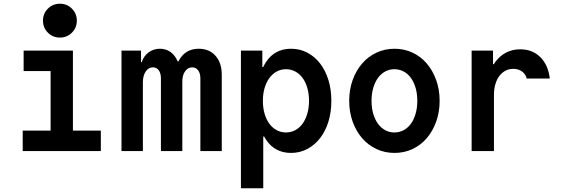

<svg xmlns="http://www.w3.org/2000/svg" viewBox="-20 -812 3040 1032"><path d="M102 0H522V-110H372V-540H107V-430H252V-110H102ZM211 -701.1Q211 -663 237.4 -636.5Q263.8 -610 301.9 -610Q340 -610 366.5 -636.4Q393 -662.8 393 -700.9Q393 -739 366.6 -765.5Q340.2 -792 302.1 -792Q264 -792 237.5 -765.6Q211 -739.2 211 -701.1Z M633 0H748V-370Q748 -405 763 -427.5Q778 -450 802 -450Q822 -450 833.5 -434Q845 -418 845 -390V0H960V-374Q960 -408 975 -429Q990 -450 1013 -450Q1033 -450 1045 -434Q1057 -418 1057 -390V0H1172V-410Q1172 -474 1138.5 -512Q1105 -550 1048 -550Q1011 -550 983.5 -533Q956 -516 939 -482H935Q921 -515 896.5 -532.5Q872 -550 840 -550Q806 -550 779.5 -531Q753 -512 742 -478H738V-540H633Z M1544 -550Q1500 -550 1466 -531.5Q1432 -513 1409 -477.5Q1386 -442 1374 -390Q1362 -338 1362 -270Q1362 -203 1374 -150.5Q1386 -98 1409 -62.5Q1432 -27 1466 -8.5Q1500 10 1544 10Q1591.6 10 1631.3 -11Q1671 -32 1700 -69Q1729 -106 1745 -157.3Q1761 -208.6 1761 -270Q1761 -331.4 1745 -382.7Q1729 -434 1700.2 -471.2Q1671.3 -508.4 1631.5 -529.2Q1591.7 -550 1544 -550ZM1517 -440Q1544.2 -440 1567.3 -427.6Q1590.3 -415.3 1606.6 -392.8Q1622.9 -370.4 1631.9 -339.3Q1641 -308.2 1641 -270Q1641 -233 1631.9 -201.6Q1622.9 -170.3 1606.6 -147.6Q1590.3 -124.9 1567.3 -112.5Q1544.2 -100 1517 -100Q1489.6 -100 1466.6 -112.7Q1443.6 -125.3 1427.3 -147.7Q1411 -170 1402 -201.3Q1393 -232.6 1393 -270.3Q1393 -308 1402.2 -338.9Q1411.5 -369.9 1427.7 -392.3Q1443.9 -414.6 1466.8 -427.3Q1489.7 -440 1517 -440ZM1275 -540V200H1395V-78H1403L1376 -250L1398 -452H1390V-540Z M2100.4 10Q2153 10 2197.5 -11Q2242 -32 2274 -69.5Q2306 -107 2324.5 -158.2Q2343 -209.4 2343 -270Q2343 -330.6 2324.5 -381.8Q2306 -433 2274 -470.5Q2242 -508 2197.4 -529Q2152.9 -550 2100.4 -550Q2048 -550 2003.2 -528.8Q1958.3 -507.6 1926.2 -470.3Q1894 -433 1875.5 -381.8Q1857 -330.6 1857 -270Q1857 -209.4 1875.5 -158.2Q1894 -107 1926.1 -69.7Q1958.2 -32.4 2003 -11.2Q2047.7 10 2100.4 10ZM2099.6 -100Q2072.9 -100 2050.2 -112.4Q2027.5 -124.8 2011.2 -147.4Q1995 -170 1986 -201.2Q1977 -232.4 1977 -270Q1977 -307.6 1986 -338.8Q1995 -370 2011.2 -392.6Q2027.5 -415.2 2050.2 -427.6Q2072.9 -440 2099.6 -440Q2127 -440 2150 -427.5Q2173 -415 2189.1 -392.5Q2205.1 -369.9 2214.1 -338.7Q2223 -307.6 2223 -270Q2223 -232.4 2214.1 -201.3Q2205.1 -170.1 2189.1 -147.5Q2173 -125 2150 -112.5Q2127 -100 2099.6 -100Z M2635 0V-302Q2635 -333 2642.5 -359Q2650 -385 2664 -403.5Q2678 -422 2697 -432Q2716 -442 2739 -442Q2766 -442 2785.5 -428Q2805 -414 2811 -390H2935Q2927 -462 2884.5 -504.5Q2842 -547 2776 -547Q2735 -547 2701.5 -530Q2668 -513 2644.5 -482Q2621 -451 2608 -407.5Q2595 -364 2595 -311L2638 -467H2630V-540H2515V0Z"/></svg>

Font: CommitMonoV142 ExtLt
Style: Regular
Weight: 200
Monospace: yes
Designer: Eigil Nikolajsen
Foundry: Eigil Nikolajsen
Version: Version 1.142